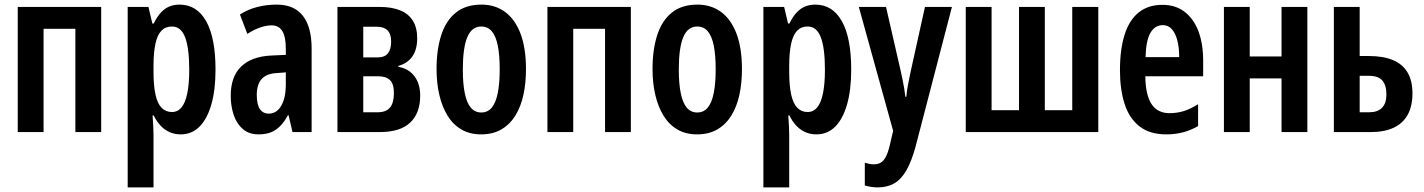

<svg xmlns="http://www.w3.org/2000/svg" viewBox="-20 -573 6176 833"><path d="M419 -543V0H307V-448H169V0H57V-543Z M759 -553Q834 -553 874.5 -481Q915 -409 915 -271Q915 -183 897 -120Q879 -57 845.5 -23.5Q812 10 764 10Q739 10 717.5 1Q696 -8 678 -26.5Q660 -45 647 -72H642Q644 -45 645 -23.5Q646 -2 646 13V240H534V-543H624L641 -471H647Q662 -502 679.5 -520Q697 -538 716.5 -545.5Q736 -553 759 -553ZM726 -458Q698 -458 680.5 -440Q663 -422 654.5 -384Q646 -346 646 -286V-262Q646 -202 654.5 -163Q663 -124 681 -105.5Q699 -87 726 -87Q751 -87 767.5 -107Q784 -127 792.5 -168Q801 -209 801 -270Q801 -365 783 -411.5Q765 -458 726 -458Z M1181 -553Q1256 -553 1294 -504.5Q1332 -456 1332 -362V0H1249L1232 -73H1229Q1214 -45 1196 -26.5Q1178 -8 1155.5 1Q1133 10 1102 10Q1060 10 1033 -13.5Q1006 -37 993.5 -75.5Q981 -114 981 -157Q981 -241 1026.5 -284.5Q1072 -328 1156 -332L1220 -335V-362Q1220 -413 1205 -438Q1190 -463 1158 -463Q1136 -463 1109.5 -454Q1083 -445 1053 -426L1021 -510Q1055 -532 1095.5 -542.5Q1136 -553 1181 -553ZM1181 -256Q1137 -254 1115.5 -230.5Q1094 -207 1094 -161Q1094 -120 1107.5 -100Q1121 -80 1146 -80Q1180 -80 1200 -114Q1220 -148 1220 -207V-259Z M1790 -407Q1790 -358 1769 -328Q1748 -298 1708 -287V-283Q1752 -276 1777.5 -243Q1803 -210 1803 -158Q1803 -120 1792 -90.5Q1781 -61 1759 -40.5Q1737 -20 1704 -10Q1671 0 1628 0H1444V-543H1625Q1680 -543 1716.5 -528Q1753 -513 1771.5 -482.5Q1790 -452 1790 -407ZM1689 -169Q1689 -209 1672 -225.5Q1655 -242 1621 -242H1556V-86H1620Q1655 -86 1672 -106.5Q1689 -127 1689 -169ZM1677 -393Q1677 -425 1661.5 -441Q1646 -457 1614 -457H1556V-324H1618Q1649 -324 1663 -341.5Q1677 -359 1677 -393Z M2262 -273Q2262 -213 2251 -162Q2240 -111 2216.5 -72.5Q2193 -34 2156 -12Q2119 10 2067 10Q2018 10 1981.5 -11.5Q1945 -33 1921.5 -71.5Q1898 -110 1886 -161.5Q1874 -213 1874 -273Q1874 -358 1894.5 -421Q1915 -484 1958 -518.5Q2001 -553 2069 -553Q2128 -553 2171.5 -521Q2215 -489 2238.5 -426.5Q2262 -364 2262 -273ZM1988 -271Q1988 -210 1996.5 -168.5Q2005 -127 2022.5 -106Q2040 -85 2068 -85Q2096 -85 2113.5 -106Q2131 -127 2139.5 -169Q2148 -211 2148 -272Q2148 -335 2139.5 -376Q2131 -417 2113.5 -437.5Q2096 -458 2068 -458Q2027 -458 2007.5 -412Q1988 -366 1988 -271Z M2717 -543V0H2605V-448H2467V0H2355V-543Z M3199 -273Q3199 -213 3188 -162Q3177 -111 3153.5 -72.5Q3130 -34 3093 -12Q3056 10 3004 10Q2955 10 2918.5 -11.5Q2882 -33 2858.5 -71.5Q2835 -110 2823 -161.5Q2811 -213 2811 -273Q2811 -358 2831.5 -421Q2852 -484 2895 -518.5Q2938 -553 3006 -553Q3065 -553 3108.5 -521Q3152 -489 3175.5 -426.5Q3199 -364 3199 -273ZM2925 -271Q2925 -210 2933.5 -168.5Q2942 -127 2959.5 -106Q2977 -85 3005 -85Q3033 -85 3050.5 -106Q3068 -127 3076.5 -169Q3085 -211 3085 -272Q3085 -335 3076.5 -376Q3068 -417 3050.5 -437.5Q3033 -458 3005 -458Q2964 -458 2944.5 -412Q2925 -366 2925 -271Z M3517 -553Q3592 -553 3632.5 -481Q3673 -409 3673 -271Q3673 -183 3655 -120Q3637 -57 3603.5 -23.5Q3570 10 3522 10Q3497 10 3475.5 1Q3454 -8 3436 -26.5Q3418 -45 3405 -72H3400Q3402 -45 3403 -23.5Q3404 -2 3404 13V240H3292V-543H3382L3399 -471H3405Q3420 -502 3437.5 -520Q3455 -538 3474.5 -545.5Q3494 -553 3517 -553ZM3484 -458Q3456 -458 3438.5 -440Q3421 -422 3412.5 -384Q3404 -346 3404 -286V-262Q3404 -202 3412.5 -163Q3421 -124 3439 -105.5Q3457 -87 3484 -87Q3509 -87 3525.5 -107Q3542 -127 3550.5 -168Q3559 -209 3559 -270Q3559 -365 3541 -411.5Q3523 -458 3484 -458Z M3706 -543H3824L3888 -264Q3892 -245 3896 -226.5Q3900 -208 3903 -189Q3906 -170 3908 -153H3912Q3914 -176 3919 -203Q3924 -230 3931 -263L3993 -543H4110L3952 64Q3935 126 3913 165Q3891 204 3860.5 222Q3830 240 3789 240Q3774 240 3760.5 238Q3747 236 3732 232V133Q3742 136 3751.5 138Q3761 140 3770 140Q3790 140 3803 131.5Q3816 123 3826 101.5Q3836 80 3844 41L3855 -5Z M4745 -543V0H4170V-543H4282V-95H4401V-543H4513V-95H4632V-543Z M5023 -552Q5081 -552 5120.5 -521Q5160 -490 5180 -436Q5200 -382 5200 -309V-242H4949Q4950 -161 4976 -121.5Q5002 -82 5054 -82Q5086 -82 5115.5 -91Q5145 -100 5178 -121V-26Q5147 -8 5113 1Q5079 10 5040 10Q4968 10 4923.5 -25Q4879 -60 4859 -122.5Q4839 -185 4839 -268Q4839 -360 4859.5 -423.5Q4880 -487 4921 -519.5Q4962 -552 5023 -552ZM5025 -464Q4991 -464 4971.5 -431Q4952 -398 4950 -325H5096Q5096 -366 5088 -397Q5080 -428 5064.5 -446Q5049 -464 5025 -464Z M5402 -543V-328H5540V-543H5652V0H5540V-233H5402V0H5290V-543Z M5918 -330Q5981 -330 6023 -312.5Q6065 -295 6086.5 -259Q6108 -223 6108 -168Q6108 -112 6087 -74.5Q6066 -37 6025.5 -18.5Q5985 0 5927 0H5767V-543H5879V-330ZM5995 -163Q5995 -203 5977.5 -223.5Q5960 -244 5920 -244H5879V-86H5921Q5957 -86 5976 -105.5Q5995 -125 5995 -163Z"/></svg>

Font: Noto Sans Display ExtraCondensed SemiBold
Style: Regular
Weight: 600
Width: 2
Designer: Monotype Design Team
Foundry: Monotype Imaging Inc.
Version: Version 2.003